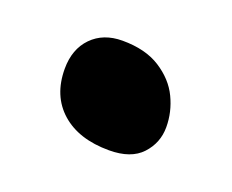

<svg xmlns="http://www.w3.org/2000/svg" viewBox="-48 -236 388 321"><g transform="rotate(20 146.5 -76.0)"><path d="M166 14Q112 14 81 -13.5Q50 -41 50 -89Q50 -124 70.5 -145Q91 -166 125 -166Q166 -166 192.5 -149Q219 -132 231 -107Q243 -82 243 -55Q243 -27 224 -6.5Q205 14 166 14Z"/></g></svg>

Font: Shantell Sans Light SemiBold
Style: Regular
Weight: 600
Version: Version 1.008;[ac192a2d6]